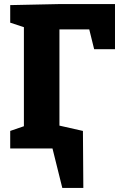

<svg xmlns="http://www.w3.org/2000/svg" viewBox="-20 -727 604 940"><path d="M30 -702 267 -707H543V-486H441L417 -583H271V-112L386 -86L388 193H285L237 0H30V-86L97 -109V-594L30 -616Z"/></svg>

Font: Bitter Pro ExtraBold
Style: Regular
Weight: 800
Designer: Sol Matas, and Bitter project Authors
Foundry: Sol Matas
Version: Version 1.010